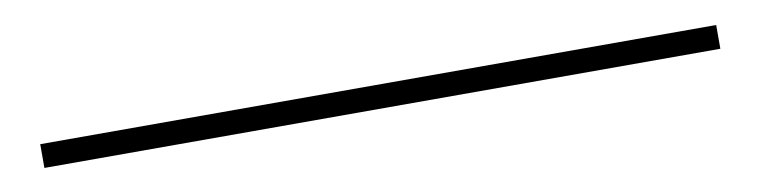

<svg xmlns="http://www.w3.org/2000/svg" viewBox="-20 -20 819 207"><g transform="rotate(-10 390.0 84.0)"><path d="M20 97V71H760V97Z"/></g></svg>

Font: Kalnia Expanded Light
Style: Regular
Weight: 300
Width: 7
Designer: Frida Medrano
Foundry: Frida Medrano
Version: Version 1.105